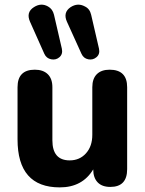

<svg xmlns="http://www.w3.org/2000/svg" viewBox="-20 -801 630 832"><path d="M333 -568 270 -707Q252 -747 286 -770Q317 -790 348 -773Q369 -763 375 -737L409 -590Q414 -567 398.5 -553.5Q383 -540 362.5 -544Q342 -548 333 -568ZM172 -568 110 -707Q92 -748 127 -770Q158 -790 188 -773Q208 -762 214 -737L248 -590Q253 -567 238 -553.5Q223 -540 202 -544Q181 -548 172 -568ZM239 11Q56 11 56 -197V-423Q56 -499 131 -499Q167 -499 187 -479.5Q207 -460 207 -423V-193Q207 -106 282 -106Q325 -106 352.5 -136.5Q380 -167 380 -217V-423Q380 -460 399.5 -479.5Q419 -499 455 -499Q531 -499 531 -423V-68Q531 9 458 9Q422 9 403 -11Q384 -31 384 -67Q337 11 239 11Z"/></svg>

Font: Nunito ExtraBold
Style: Regular
Weight: 800
Designer: Vernon Adams
Foundry: Vernon Adams
Version: Version 3.602